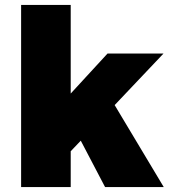

<svg xmlns="http://www.w3.org/2000/svg" viewBox="-20 -762 688 782"><path d="M66 0V-742H268V-381L418 -544H646L447 -334L647 0H408L309 -189L268 -146V0Z"/></svg>

Font: Trueno
Style: ExBd
Weight: 800
Designer: Julieta Ulanovsky
Foundry: Julieta Ulanovsky
Version: Version 3.001b